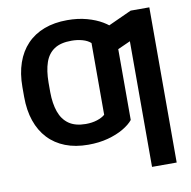

<svg xmlns="http://www.w3.org/2000/svg" viewBox="-98 -834 1130 1135"><g transform="rotate(-10 467.0 -266.5)"><path d="M647.1 -431.4V-90.8Q626.6 -65.3 587.3 -42.3Q548 -19.2 494.3 -4.7Q440.5 9.8 375.6 9.8Q298.5 9.8 238.3 -13.6Q178 -37 136.1 -81.6Q94.1 -126.2 72.2 -190Q50.2 -253.9 50.2 -334.6V-383.4L207 -384.8V-334.6Q207.5 -266.9 224.9 -217.3Q242.2 -167.7 280.5 -140.7Q318.8 -113.8 382 -113.5Q420.2 -113.6 450.3 -123.4Q480.5 -133.3 497.7 -148.4V-431.4ZM647.1 -636.7V-302L497.7 -300.2V-578.9Q479 -596.1 448.2 -604.6Q417.5 -613.2 383.4 -613.1Q318.2 -613.4 279.6 -587.8Q241.1 -562.2 224.3 -513.2Q207.5 -464.2 207 -393V-339.8L50.2 -340.4V-393Q50.2 -474.5 72.5 -538.5Q94.7 -602.4 137.1 -646.7Q179.4 -690.9 240.4 -714.1Q301.5 -737.3 379.1 -737.3Q443.4 -737.3 496.5 -722.7Q549.7 -708 588.3 -685Q627 -661.9 647.1 -636.7ZM870.9 -727.5V204.1H722.9V-550L566.4 -479.7V-639.6L758.8 -727.5Z"/></g></svg>

Font: GitLab Sans
Style: Regular
Weight: 400
Designer: Rasmus Andersson
Foundry: Modifications by GitLab B.V., manufactured by rsms
Version: Version 4.000;git-c8fb6b7